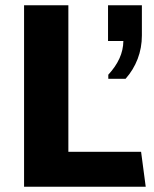

<svg xmlns="http://www.w3.org/2000/svg" viewBox="-20 -706 582 726"><path d="M71 0V-686H238.5V-132H513.5L531 0ZM389.5 -408V-423.5Q417.2 -453.4 431.6 -485Q446 -516.5 446.5 -551H388.5V-686H516.5V-572Q516.5 -525 500.5 -483.2Q484.5 -441.5 454.8 -408Z"/></svg>

Font: Chivo Medium
Style: Regular
Weight: 500
Designer: Hector Gatti
Foundry: Omnibus-Type
Version: Version 2.002